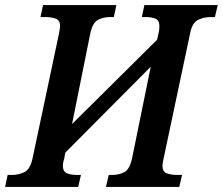

<svg xmlns="http://www.w3.org/2000/svg" viewBox="-37 -734 875 754"><path d="M-17 0H270L281 -47H264Q242 -47 226 -53.5Q210 -60 210 -83Q210 -96 216 -115L219 -134L555 -472L482 -114Q473 -70 452 -58.5Q431 -47 405 -47H390L379 0H667L678 -47H660Q634 -47 617.5 -53.5Q601 -60 601 -83Q601 -88 602.5 -96.5Q604 -105 606 -114L709 -600Q717 -644 740 -655.5Q763 -667 790 -667H807L818 -714H530L520 -667H536Q559 -667 574 -660.5Q589 -654 589 -631Q589 -626 588 -616.5Q587 -607 585 -601L580 -578L246 -247L317 -600Q326 -644 347 -655.5Q368 -667 395 -667H410L420 -714H132L122 -667H139Q166 -667 182.5 -660.5Q199 -654 199 -631Q199 -626 194 -599L91 -113Q82 -70 59.5 -58.5Q37 -47 10 -47H-7Z"/></svg>

Font: Noto Serif SemiCondensed Semi
Style: Italic
Weight: 600
Width: 4
Italic angle: -12°
Designer: Monotype Design Team
Foundry: Monotype Imaging Inc.
Version: Version 1.901